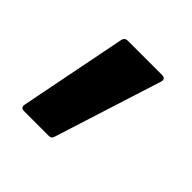

<svg xmlns="http://www.w3.org/2000/svg" viewBox="-90 -218 438 438"><g transform="rotate(45 129.5 1.5)"><path d="M37 142Q25 142 28 129L79 -129Q81 -139 91 -139H201Q215 -139 210 -125L128 133Q126 142 117 142Z"/></g></svg>

Font: Sofia Sans Semi Condensed
Style: Bold
Weight: 700
Designer: Botio Nikoltchev, Ani Petrova
Foundry: lettersoup
Version: Version 4.100; ttfautohint (v1.8.4.7-5d5b)